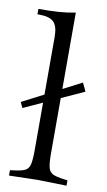

<svg xmlns="http://www.w3.org/2000/svg" viewBox="-84 -764 449 809"><g transform="rotate(10 140.5 -359.5)"><path d="M21 -287 10 -311 254 -437 271 -401ZM15 3V-20L31 -22Q64 -26 79 -33.5Q94 -41 98.5 -61Q103 -81 103 -121V-606Q103 -651 85 -669Q67 -687 22 -687H15V-710Q65 -710 101.5 -712.5Q138 -715 173 -722V-121Q173 -81 177.5 -61Q182 -41 197.5 -33.5Q213 -26 245 -22L261 -20V3L138 0Z"/></g></svg>

Font: Baskervville
Style: Regular
Weight: 400
Designer: Alexis Faudot, Rémi Forte, Morgane Pierson, Rafael Ribas, Tanguy Vanlaeys, Rosalie Wagner, Thomas Huot-Marchand
Foundry: ANRT
Version: Version 1.100